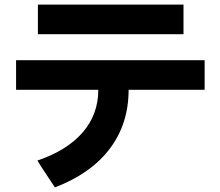

<svg xmlns="http://www.w3.org/2000/svg" viewBox="-20 -695 960 836"><path d="M779 -675V-546H145V-675ZM540 -304Q540 -156 458 -47.5Q376 61 219 121L159 30L143 4Q272 -40 340 -118.5Q408 -197 408 -304H50V-433H871V-304Z"/></svg>

Font: BM Euljiro oraeorae
Style: Regular
Weight: 400
Designer: Bongjin Kim; Bomjun Kim; Myungsoo Han; Hyesun Chae; Mikyoung Jeong; Wujin Sim; Minjae Kang; Suwha Jang;
Foundry: Sandoll Inc.
Version: Version 1.000;hotconv 1.0.109;makeexe 2.5.65596